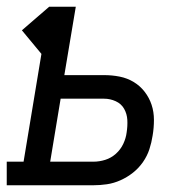

<svg xmlns="http://www.w3.org/2000/svg" viewBox="-46 -550 566 570"><path d="M-26 0V-70H24L77 -390L19 -460L100 -530H179L145 -327H263Q287 -327 309.5 -322.5Q332 -318 351 -306.5Q370 -295 383.5 -277.5Q397 -260 404 -239Q411 -218 411 -194Q411 -170 407 -147Q404 -127 397.5 -107Q391 -87 378.5 -69Q366 -51 349 -37.5Q332 -24 312 -15Q292 -6 271.5 -3Q251 0 231 0ZM103 -70H231Q249 -70 266.5 -75.5Q284 -81 298 -93.5Q312 -106 320 -123Q328 -140 330 -157Q333 -176 332 -194Q331 -212 322.5 -227Q314 -242 297.5 -249.5Q281 -257 263 -257H134Z"/></svg>

Font: Iosevka Slab Oblique
Style: Regular
Weight: 400
Italic angle: -9°
Monospace: yes
Designer: Belleve Invis
Foundry: Belleve Invis
Version: Version 11.1.1; ttfautohint (v1.8.3)